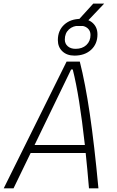

<svg xmlns="http://www.w3.org/2000/svg" viewBox="-32 -1031 638 1051"><path d="M367.2 -888.7 478.5 -1011.2H538.1L421.9 -888.7ZM-11.7 0 332.5 -693.8H404.8Q434.6 -577.1 459.5 -408.4Q484.4 -239.7 506.8 0H455.1Q446.3 -105 437 -193.4H135.7L42 0ZM157.2 -237.3H432.6Q417.5 -372.1 401.4 -473.6Q385.3 -575.2 366.2 -650.9H357.4ZM375.5 -726.6Q334.5 -726.6 309.6 -750Q284.7 -773.4 284.7 -811.5Q284.7 -863.8 319.3 -895.8Q354 -927.7 410.6 -927.7Q451.7 -927.7 476.6 -904.3Q501.5 -880.9 501.5 -842.8Q501.5 -790.5 466.8 -758.5Q432.1 -726.6 375.5 -726.6ZM381.8 -763.7Q418.5 -763.7 440.9 -784.7Q463.4 -805.7 463.4 -839.8Q463.4 -862.8 447.3 -876.7Q431.2 -890.6 404.3 -890.6Q367.7 -890.6 345.2 -869.9Q322.8 -849.1 322.8 -814.5Q322.8 -792 338.9 -777.8Q355 -763.7 381.8 -763.7Z"/></svg>

Font: Cascadia Mono ExtraLight
Style: Italic
Weight: 200
Italic angle: -10°
Monospace: yes
Designer: Aaron Bell
Foundry: Saja Typeworks
Version: Version 2404.023; ttfautohint (v1.8.4)